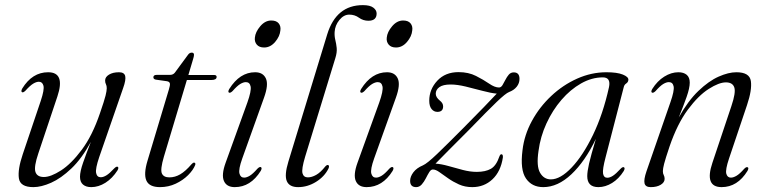

<svg xmlns="http://www.w3.org/2000/svg" viewBox="-20 -740 3074 768"><path d="M450.5 -73Q456.5 -70 450 -58.5Q429.5 -26.5 401.8 -9Q374 8.5 345 8.5Q324 8.5 312 -1.8Q300 -12 300 -33Q300 -54 312.5 -89.8Q325 -125.5 343.5 -172.5Q307 -105.5 265.5 -66Q224 -26.5 184.5 -9Q145 8.5 113.5 8.5Q60.5 8.5 55.5 -27Q50.5 -62.5 71 -123L143 -336.5Q158 -381.5 153.8 -397.2Q149.5 -413 135.5 -413Q125.5 -413 113 -405.5Q100.5 -398 82 -377.5Q73.5 -369 68.5 -371Q62.5 -374 69 -386Q109 -451 172.5 -451Q242 -451 209.5 -354L133.5 -127Q115 -72.5 121.8 -52.2Q128.5 -32 155.5 -32Q183 -32 224 -58.2Q265 -84.5 307.2 -141Q349.5 -197.5 380 -287.5Q397.5 -338 402.2 -357.5Q407 -377 407 -387Q407 -397 403.8 -403Q400.5 -409 400.5 -418Q400.5 -432 416 -441.5Q431.5 -451 456 -451Q477 -451 480.8 -436Q484.5 -421 472.5 -387.5L377 -112Q361 -65 364.5 -48Q368 -31 383 -31Q393 -31 405.5 -38.5Q418 -46 437 -66.5Q445.5 -75 450.5 -73Z M648.5 -415 603 -421.5Q593.5 -423.5 593.5 -431Q593.5 -440.5 607 -440.5H660Q672.5 -440.5 679.5 -449.5L732.5 -521.5Q738.5 -529.5 747 -529.5Q756 -529.5 756 -520.5Q756 -514.5 751.5 -500.5L733.5 -440H836.5Q846.5 -440 846.5 -432.5Q846.5 -420 825.5 -420H727.5L635.5 -113Q620.5 -62 627.5 -46.2Q634.5 -30.5 657.5 -30.5Q680 -30.5 701 -42.8Q722 -55 746 -83Q752 -90 756.5 -89.5Q763 -89 761 -80.5Q753 -60 732.5 -39.5Q712 -19 682.8 -5.2Q653.5 8.5 620 8.5Q577 8.5 565.5 -17.8Q554 -44 570 -97L655.5 -382Q661 -399.5 659.5 -406.2Q658 -413 648.5 -415Z M1036.5 -550Q1017 -550 1007.2 -561.5Q997.5 -573 999.5 -589.5Q1001.5 -612 1021 -635Q1040.5 -658 1065 -658Q1085.5 -658 1094.8 -646.5Q1104 -635 1101.5 -618.5Q1099.5 -594.5 1080.5 -572.2Q1061.5 -550 1036.5 -550ZM949 -106Q933.5 -62.5 937.8 -46Q942 -29.5 956.5 -29.5Q966.5 -29.5 979 -37Q991.5 -44.5 1009.5 -65Q1018.5 -74 1023.5 -71.5Q1029.5 -68.5 1023 -56.5Q982.5 8.5 919 8.5Q886.5 8.5 875.8 -16Q865 -40.5 882.5 -89L969.5 -330Q986 -376.5 982.5 -394Q979 -411.5 963.5 -411.5Q953.5 -411.5 941 -404Q928.5 -396.5 910 -375.5Q901 -367 896 -369.5Q890.5 -372.5 897 -384Q939 -451 1000.5 -451Q1032 -451 1043.5 -426.2Q1055 -401.5 1036 -349Z M1431.5 -719.5Q1460 -719.5 1473.2 -709.5Q1486.5 -699.5 1486.5 -686Q1486.5 -657 1453.5 -657Q1432.5 -657 1415.8 -669.2Q1399 -681.5 1377 -681.5Q1355 -681.5 1337.5 -660Q1320 -638.5 1318.5 -612Q1317.5 -595.5 1321.2 -580.5Q1325 -565.5 1326.8 -548Q1328.5 -530.5 1321.5 -508L1200.5 -113Q1185.5 -63 1190 -46.8Q1194.5 -30.5 1211.5 -30.5Q1227 -30.5 1244.8 -40.5Q1262.5 -50.5 1281 -74Q1287.5 -81 1292 -80Q1299 -78 1294 -66Q1278 -33.5 1244 -12.5Q1210 8.5 1172.5 8.5Q1137.5 8.5 1127.2 -15.5Q1117 -39.5 1133.5 -93.5L1289 -603Q1325 -719.5 1431.5 -719.5Z M1564 -550Q1544.5 -550 1534.8 -561.5Q1525 -573 1527 -589.5Q1529 -612 1548.5 -635Q1568 -658 1592.5 -658Q1613 -658 1622.2 -646.5Q1631.5 -635 1629 -618.5Q1627 -594.5 1608 -572.2Q1589 -550 1564 -550ZM1476.5 -106Q1461 -62.5 1465.2 -46Q1469.5 -29.5 1484 -29.5Q1494 -29.5 1506.5 -37Q1519 -44.5 1537 -65Q1546 -74 1551 -71.5Q1557 -68.5 1550.5 -56.5Q1510 8.5 1446.5 8.5Q1414 8.5 1403.2 -16Q1392.5 -40.5 1410 -89L1497 -330Q1513.5 -376.5 1510 -394Q1506.5 -411.5 1491 -411.5Q1481 -411.5 1468.5 -404Q1456 -396.5 1437.5 -375.5Q1428.5 -367 1423.5 -369.5Q1418 -372.5 1424.5 -384Q1466.5 -451 1528 -451Q1559.5 -451 1571 -426.2Q1582.5 -401.5 1563.5 -349Z M1991.5 -110Q1983 -54 1949.8 -22.8Q1916.5 8.5 1869 8.5Q1840 8.5 1816 -2.2Q1792 -13 1772.5 -26.8Q1753 -40.5 1738 -51.2Q1723 -62 1712 -62Q1704 -62.5 1697.2 -51.8Q1690.5 -41 1683.5 -27Q1676.5 -13 1667 -2.2Q1657.5 8.5 1644.5 8.5Q1620.5 8.5 1620.5 -16.5Q1620.5 -33.5 1633.5 -50.8Q1646.5 -68 1671.5 -78.5Q1688 -85.5 1728.5 -124.2Q1769 -163 1834 -228.5Q1881 -276 1915.8 -311.8Q1950.5 -347.5 1967 -365.5Q1944 -367.5 1910.5 -376.5Q1877 -385.5 1842.8 -393.8Q1808.5 -402 1782.5 -402Q1752 -402 1737.5 -391.5Q1723 -381 1723 -365Q1723 -351 1739.5 -337.5Q1752.5 -327.5 1752.5 -314.5Q1752.5 -292.5 1729.5 -292.5Q1715.5 -292.5 1706.2 -304Q1697 -315.5 1697 -337Q1697 -382.5 1729 -417Q1761 -451.5 1814 -451.5Q1854 -451.5 1884 -436.2Q1914 -421 1936.5 -405.5Q1959 -390 1976 -390Q1984 -390 1989.8 -399.2Q1995.5 -408.5 2001.5 -420.5Q2007.5 -432.5 2015.2 -441.5Q2023 -450.5 2035 -450.5Q2058 -450.5 2058 -424.5Q2058 -407 2046.8 -393Q2035.5 -379 2016.5 -372Q2003 -367 1967 -332.5Q1931 -298 1857.5 -222Q1809.5 -174 1775.2 -139.5Q1741 -105 1722 -85.5Q1745 -84 1773.5 -76Q1802 -68 1831.2 -60.2Q1860.5 -52.5 1887 -52.5Q1922 -52.5 1943.5 -64.8Q1965 -77 1977.5 -114Q1981 -123.5 1986 -123Q1992.5 -122.5 1991.5 -110Z M2402.5 -111.5Q2389.5 -62.5 2392.2 -45.8Q2395 -29 2409 -29Q2419.5 -29 2431.5 -36.8Q2443.5 -44.5 2462 -64.5Q2470.5 -73.5 2475.5 -71Q2481.5 -68 2475 -56Q2455.5 -25 2428.5 -8.2Q2401.5 8.5 2373.5 8.5Q2329 8.5 2329 -35.5Q2329 -53.5 2336.2 -85.5Q2343.5 -117.5 2363.5 -184.5Q2320 -94 2265.5 -42.8Q2211 8.5 2153 8.5Q2107.5 8.5 2083.8 -26.2Q2060 -61 2070 -139Q2077 -200 2107.5 -256Q2138 -312 2184.8 -356Q2231.5 -400 2288.5 -425.5Q2345.5 -451 2405.5 -451Q2448.5 -451 2471.2 -441.8Q2494 -432.5 2493.5 -421Q2493 -411.5 2485 -406.2Q2477 -401 2475 -391.5ZM2134 -136Q2125 -75.5 2140.2 -49Q2155.5 -22.5 2183.5 -22.5Q2221.5 -22.5 2266.5 -69.8Q2311.5 -117 2351.8 -200Q2392 -283 2416 -391.5Q2424 -430.5 2391.5 -430.5Q2347 -430.5 2304.2 -406.2Q2261.5 -382 2225.8 -340.5Q2190 -299 2165.8 -246.2Q2141.5 -193.5 2134 -136Z M2588 -369.5Q2582.5 -372.5 2589 -384Q2609 -416 2637 -433.5Q2665 -451 2693.5 -451Q2714.5 -451 2726.8 -440.8Q2739 -430.5 2739 -409.5Q2739 -388 2726.5 -352.5Q2714 -317 2695 -270Q2732 -336.5 2773.5 -376.2Q2815 -416 2854.5 -433.5Q2894 -451 2925.5 -451Q2978.5 -451 2983.5 -415.5Q2988.5 -380 2968 -319.5L2896 -105.5Q2881 -61 2885.2 -45.2Q2889.5 -29.5 2903.5 -29.5Q2913.5 -29.5 2926.2 -37Q2939 -44.5 2957 -65Q2965.5 -73.5 2970.5 -71Q2976.5 -68.5 2970 -56.5Q2930 8.5 2866.5 8.5Q2797 8.5 2829.5 -88.5L2905.5 -315.5Q2924 -370 2917.2 -390.2Q2910.5 -410.5 2883.5 -410.5Q2856 -410.5 2814.8 -384.2Q2773.5 -358 2731.5 -301.5Q2689.5 -245 2658.5 -155Q2641.5 -104.5 2636.5 -84.8Q2631.5 -65 2631.5 -55.5Q2631.5 -45.5 2635 -39.5Q2638.5 -33.5 2638.5 -24.5Q2638.5 -10.5 2623 -1Q2607.5 8.5 2583 8.5Q2562 8.5 2558.2 -6.5Q2554.5 -21.5 2566 -55L2661.5 -330.5Q2678 -377.5 2674.5 -394.5Q2671 -411.5 2655.5 -411.5Q2645.5 -411.5 2633 -404Q2620.5 -396.5 2602 -375.5Q2593 -367 2588 -369.5Z"/></svg>

Font: Fraunces 72pt S000 Light
Style: Italic
Weight: 300
Italic angle: -16°
Version: Version 1.000; ttfautohint (v1.8.3)